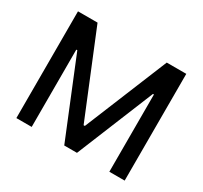

<svg xmlns="http://www.w3.org/2000/svg" viewBox="-149 -930 1196 1133"><g transform="rotate(30 449.0 -363.5)"><path d="M817.8 0H713.4V-526.3H706.7L492.2 -1.1H405.5L191.1 -526.6H184.3V0H79.9V-727.3H213.1L444.6 -161.9H453.1L684.7 -727.3H817.8Z"/></g></svg>

Font: Linik Sans Medium
Style: Regular
Weight: 500
Designer: Rasmus Andersson (font), Cristiano Sobral (main changes)
Foundry: rsms
Version: Version 3.018;June 1, 2022;FontCreator 14.0.0.2814 64-bit; t